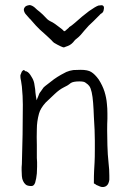

<svg xmlns="http://www.w3.org/2000/svg" viewBox="-20 -747 508 776"><path d="M359.4 -5.9Q359.4 -40 360.4 -57.6L362.3 -91.8Q363.3 -108.4 363.3 -143.6V-178.7Q363.3 -202.1 362.3 -222.7Q361.3 -244.1 359.4 -275.4Q358.4 -305.7 356.4 -331.1Q354.5 -356.4 350.6 -374Q346.7 -391.6 340.8 -399.4Q336.9 -405.3 325.2 -413.1Q319.3 -418 300.8 -418Q275.4 -418 265.6 -411.1Q252.9 -400.4 237.3 -393.6Q219.7 -384.8 201.2 -367.2Q183.6 -350.6 165 -333Q143.6 -309.6 137.7 -288.1Q128.9 -255.9 128.9 -225.6Q127.9 -191.4 128.9 -162.1Q128.9 -132.8 128.9 -108.4Q128.9 -104.5 129.9 -91.8Q129.9 -80.1 129.9 -73.2Q129.9 -59.6 128.9 -45.9Q127 -25.4 122.1 -8.8Q117.2 4.9 107.4 4.9Q90.8 4.9 84 -1Q77.1 -6.8 73.2 -15.6Q69.3 -23.4 68.4 -35.2Q67.4 -46.9 67.4 -58.6Q67.4 -65.4 67.4 -71.3Q68.4 -78.1 68.4 -84Q70.3 -143.6 71.3 -203.6Q72.3 -263.7 72.3 -324.2Q72.3 -341.8 71.3 -359.4Q69.3 -392.6 68.4 -397.5Q67.4 -406.2 65.4 -418Q62.5 -431.6 62.5 -435.5Q62.5 -441.4 62.5 -443.4Q63.5 -445.3 66.4 -453.1Q67.4 -458 71.3 -460.9Q73.2 -463.9 77.1 -463.9Q80.1 -460.9 83 -459H85.9L87.9 -458Q97.7 -454.1 107.4 -436.5Q115.2 -424.8 118.2 -411.1Q120.1 -399.4 122.1 -386.7Q123 -372.1 125 -359.4L127.9 -341.8L134.8 -358.4Q137.7 -369.1 144.5 -377Q151.4 -386.7 156.2 -393.6Q161.1 -398.4 172.9 -407.2Q184.6 -417 198.2 -426.8Q211.9 -436.5 226.6 -444.8Q241.2 -453.1 248 -456.1Q261.7 -461.9 276.4 -463.9Q291 -464.8 305.7 -464.8Q335 -464.8 348.6 -456.1Q363.3 -447.3 378.9 -425.8Q394.5 -401.4 402.3 -377Q410.2 -351.6 412.1 -327.1Q414.1 -308.6 414.1 -289.1Q414.1 -282.2 414.1 -266.6Q413.1 -249 413.1 -219.7Q413.1 -196.3 414.1 -159.7Q415 -123 418.9 -86.9Q421.9 -62.5 421.9 -37.1Q421.9 -29.3 421.9 -20.5Q420.9 -12.7 418 -5.9Q415 1 409.2 4.9Q401.4 9.8 391.6 8.8Q387.7 8.8 373 2Q369.1 1 366.2 -2Q359.4 -5.9 359.4 -5.9ZM338.9 -643.6Q319.3 -622.1 306.6 -606.4Q298.8 -597.7 291 -591.8Q284.2 -586.9 280.3 -582Q276.4 -576.2 269.5 -570.3Q262.7 -564.5 254.9 -561.5Q248 -559.6 244.1 -557.6Q239.3 -554.7 235.4 -555.7Q232.4 -556.6 225.6 -559.6Q219.7 -562.5 211.9 -566.4Q204.1 -570.3 198.2 -574.2Q192.4 -579.1 187.5 -585Q182.6 -589.8 168.9 -602.5Q154.3 -615.2 140.6 -627.9Q126 -641.6 104.5 -667L103.5 -668.9H102.5L99.6 -671.9Q91.8 -681.6 85.9 -687.5Q78.1 -695.3 76.2 -707Q76.2 -712.9 80.1 -717.8Q84 -722.7 87.9 -723.6Q90.8 -724.6 93.8 -725.6Q97.7 -725.6 99.6 -726.6Q109.4 -725.6 120.1 -716.8Q129.9 -707 140.6 -699.2Q154.3 -687.5 162.1 -678.7Q170.9 -668 181.6 -662.1Q194.3 -656.2 202.1 -650.4L217.8 -638.7Q225.6 -632.8 230.5 -628.9Q235.4 -625 238.3 -621.1Q239.3 -621.1 242.2 -621.1Q246.1 -624 258.8 -635.7V-636.7Q268.6 -642.6 282.2 -654.3Q313.5 -682.6 339.8 -702.1Q366.2 -720.7 377.9 -724.6L387.7 -725.6Q392.6 -726.6 395.5 -724.6Q402.3 -720.7 399.4 -709Q398.4 -697.3 389.6 -692.4Q386.7 -691.4 382.8 -686.5Q378.9 -682.6 374 -677.7Q369.1 -672.9 364.3 -668Q359.4 -663.1 357.4 -661.1Q354.5 -658.2 338.9 -643.6Z"/></svg>

Font: ToneOZ-Zhuyin-Tsuipita-TC
Style: Regular
Weight: 400
Designer: ÂÆ£ÂøóÂáåJeffrey Xuan(jeffreyx@gmail.com, ToneOZ.com) ÈòøÂù§(cjkFonts)
Foundry: ToneOZ
Version: Version 0.240710